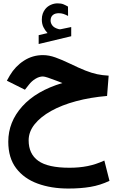

<svg xmlns="http://www.w3.org/2000/svg" viewBox="-20 -781 698 1132"><path d="M260.3 -585.9Q245.6 -601.6 236.1 -620.8Q226.6 -640.1 226.6 -666Q226.6 -685.1 231.9 -700.2Q237.3 -715.3 246.6 -727.1Q259.8 -743.7 279.3 -752.4Q298.8 -761.2 319.3 -761.2Q340.3 -761.2 353.5 -755.9Q366.7 -750.5 380.9 -742.2L381.3 -687Q366.7 -694.8 354 -699Q341.3 -703.1 326.2 -703.1Q317.4 -703.1 307.6 -700.7Q297.9 -698.2 290.5 -691.4Q278.3 -680.2 278.3 -659.7Q278.3 -644.5 288.6 -630.9Q298.8 -617.2 322.3 -610.4Q324.7 -609.9 327.1 -609.1Q329.6 -608.4 332 -608.4Q334.5 -608.4 336.4 -608.4L399.9 -621.6V-567.4L208 -521.5V-573.7ZM347.7 -291.5Q340.3 -294.4 333.7 -297.1Q327.1 -299.8 316.4 -303.7Q283.7 -316.4 262.9 -323.2Q242.2 -330.1 232.9 -330.1Q211.4 -330.1 189 -316.4Q166.5 -302.7 150.4 -281.7L127 -252L20.5 -305.2L38.1 -336.4Q70.3 -390.6 121.1 -423.3Q171.9 -456.1 233.4 -456.1Q268.6 -456.1 307.4 -442.1Q346.2 -428.2 389.6 -407.2Q445.8 -379.9 483.6 -365Q521.5 -350.1 552.7 -343.5Q584 -336.9 620.6 -335L611.3 -215.3Q512.7 -207 428.2 -184.3Q343.8 -161.6 281.2 -126.7Q218.8 -91.8 183.8 -47.9Q148.9 -3.9 148.9 46.4Q148.9 126.5 205.6 167.2Q262.2 208 389.6 208Q447.3 208 496.3 198.2Q545.4 188.5 595.2 165.5L625.5 285.2Q571.3 311 513.2 320.8Q455.1 330.6 382.8 330.6Q281.7 330.6 201.7 301.3Q121.6 272 75.2 210.9Q28.8 149.9 28.8 54.2Q28.8 -62 111.3 -153.8Q193.8 -245.6 347.7 -291.5Z"/></svg>

Font: Vazir UI
Style: Bold-UI
Weight: 700
Designer: Saber Rastikerdar
Foundry: Saber Rastikerdar
Version: Version 30.1.0